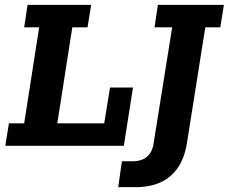

<svg xmlns="http://www.w3.org/2000/svg" viewBox="-20 -603 946 794"><path d="M2 0 17 -93H80L142 -490H80L94 -583H357L342 -490H279L217 -93H411L435 -241H530L492 0ZM540 171H469L484 64H528Q566 64 588 45Q610 26 615 -9L692 -490H619L633 -583H906L891 -490H829L753 -11Q739 78 685.5 124.5Q632 171 540 171Z"/></svg>

Font: Rokkitt SemiBold
Style: Bold Italic
Weight: 700
Italic angle: -9°
Version: Version 3.103